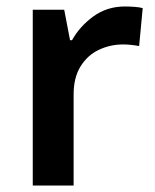

<svg xmlns="http://www.w3.org/2000/svg" viewBox="-20 -572 479 592"><path d="M365 -552Q378 -552 393.5 -551Q409 -550 420 -547L409 -430Q399 -432 385 -433.5Q371 -435 360 -435Q320 -435 285 -418.5Q250 -402 228.5 -367.5Q207 -333 207 -281V0H81V-542H178L196 -448H202Q226 -491 268 -521.5Q310 -552 365 -552Z"/></svg>

Font: Noto Sans Gurmukhi UI SemiBold
Style: Regular
Weight: 600
Designer: Jelle Bosma - Monotype Design Team
Foundry: Monotype Imaging Inc.
Version: Version 2.004; ttfautohint (v1.8.4.7-5d5b)